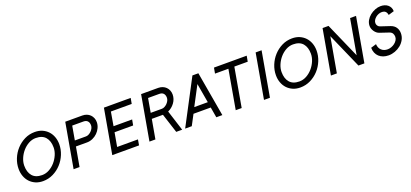

<svg xmlns="http://www.w3.org/2000/svg" viewBox="26 -1513 5188 2426"><g transform="rotate(-20 2620.5 -300.0)"><path d="M88 -240Q88 -310 115 -376.5Q142 -443 189.5 -495Q237 -547 300.5 -578.5Q364 -610 438 -610Q493 -610 537 -591Q581 -572 612.5 -538.5Q644 -505 661 -459Q678 -413 678 -360Q678 -290 651 -223.5Q624 -157 576.5 -105Q529 -53 465 -21.5Q401 10 328 10Q273 10 229 -9Q185 -28 153.5 -61.5Q122 -95 105 -141Q88 -187 88 -240ZM169 -254Q169 -167 212 -116.5Q255 -66 342 -66Q393 -66 439 -91.5Q485 -117 520 -157.5Q555 -198 576 -247.5Q597 -297 597 -346Q597 -433 554 -483.5Q511 -534 424 -534Q373 -534 327 -508.5Q281 -483 246 -442.5Q211 -402 190 -352.5Q169 -303 169 -254Z M1016 -260H866L820 0H740L846 -600H1076Q1107 -600 1133.5 -589.5Q1160 -579 1179 -560Q1198 -541 1208.5 -515.5Q1219 -490 1219 -460Q1219 -421 1202 -384.5Q1185 -348 1157 -320.5Q1129 -293 1092 -276.5Q1055 -260 1016 -260ZM1062 -524H912L879 -336H1029Q1048 -336 1067 -346Q1086 -356 1101.5 -371.5Q1117 -387 1127 -406.5Q1137 -426 1137 -446Q1137 -482 1118.5 -503Q1100 -524 1062 -524Z M1620 0H1260L1366 -600H1726L1712 -524H1432L1400 -338H1650L1636 -262H1386L1353 -76H1633Z M2036 -260H1886L1840 0H1760L1866 -600H2096Q2127 -600 2153.5 -589.5Q2180 -579 2199 -560Q2218 -541 2228.5 -515.5Q2239 -490 2239 -460Q2239 -430 2229.5 -402Q2220 -374 2202.5 -350Q2185 -326 2162 -307Q2139 -288 2112 -276L2200 0H2120ZM2082 -524H1932L1899 -336H2049Q2068 -336 2087 -346Q2106 -356 2121.5 -371.5Q2137 -387 2147 -406.5Q2157 -426 2157 -446Q2157 -482 2138.5 -503Q2120 -524 2082 -524Z M2740 0H2659L2635 -140H2403L2329 0H2240L2556 -600H2636ZM2623 -216 2578 -476 2441 -216Z M3272 -524H3092L3000 0H2920L3012 -524H2832L2846 -600H3286Z M3380 0H3300L3406 -600H3486Z M3548 -240Q3548 -310 3575 -376.5Q3602 -443 3649.5 -495Q3697 -547 3760.5 -578.5Q3824 -610 3898 -610Q3953 -610 3997 -591Q4041 -572 4072.5 -538.5Q4104 -505 4121 -459Q4138 -413 4138 -360Q4138 -290 4111 -223.5Q4084 -157 4036.5 -105Q3989 -53 3925 -21.5Q3861 10 3788 10Q3733 10 3689 -9Q3645 -28 3613.5 -61.5Q3582 -95 3565 -141Q3548 -187 3548 -240ZM3629 -254Q3629 -167 3672 -116.5Q3715 -66 3802 -66Q3853 -66 3899 -91.5Q3945 -117 3980 -157.5Q4015 -198 4036 -247.5Q4057 -297 4057 -346Q4057 -433 4014 -483.5Q3971 -534 3884 -534Q3833 -534 3787 -508.5Q3741 -483 3706 -442.5Q3671 -402 3650 -352.5Q3629 -303 3629 -254Z M4650 0H4570L4363 -470L4280 0H4200L4306 -600H4386L4593 -130L4676 -600H4756Z M5121 -330Q5168 -314 5191 -280Q5214 -246 5214 -201Q5214 -154 5192.5 -115Q5171 -76 5137 -48.5Q5103 -21 5060.5 -5.5Q5018 10 4975 10Q4936 10 4903.5 -1.5Q4871 -13 4847.5 -34.5Q4824 -56 4811 -87Q4798 -118 4798 -156L4871 -178Q4873 -127 4905 -96.5Q4937 -66 4989 -66Q5012 -66 5037.5 -75Q5063 -84 5084 -100Q5105 -116 5118.5 -137.5Q5132 -159 5132 -183Q5132 -209 5120 -229Q5108 -249 5078 -259L4959 -299Q4941 -305 4925.5 -317.5Q4910 -330 4898.5 -346.5Q4887 -363 4880 -382Q4873 -401 4873 -421Q4873 -460 4892.5 -494.5Q4912 -529 4943.5 -554.5Q4975 -580 5013 -595Q5051 -610 5089 -610Q5116 -610 5140.5 -602.5Q5165 -595 5183.5 -580Q5202 -565 5213 -543Q5224 -521 5224 -493L5148 -470Q5143 -502 5126 -518Q5109 -534 5075 -534Q5055 -534 5034 -526Q5013 -518 4995 -503.5Q4977 -489 4965.5 -470Q4954 -451 4954 -430Q4954 -410 4965.5 -394Q4977 -378 4995 -372L5121 -330Z"/></g></svg>

Font: Gauge
Style: Oblique
Weight: 400
Italic angle: -80°
Designer: Daniel Pimley
Foundry: Daniel Pimley
Version: Version 2.0